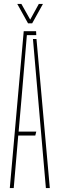

<svg xmlns="http://www.w3.org/2000/svg" viewBox="-20 -959 304 979"><path d="M30 0 101 -800H164L165 -780H117L90 -460L75 -288H165L160 -268H73L50 0ZM214 0 174 -461 148 -760H166L234 0ZM123 -840 68 -939H89L134 -859L178 -939H199L144 -840Z"/></svg>

Font: Big Shoulders Stencil Display Thin Thin
Style: Regular
Weight: 250
Version: Version 2.001